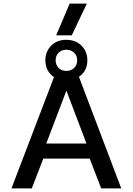

<svg xmlns="http://www.w3.org/2000/svg" viewBox="-20 -1050 740 1070"><path d="M463.9 -1029.8 379.9 -853H293L368.2 -1029.8ZM419.9 -622.1 655.8 0H543.9L480 -166H221.2L157.2 0H43.9L280.8 -620.1Q232.9 -653.8 232.9 -713.9Q232.9 -762.7 265.1 -795.4Q297.4 -828.1 349.1 -828.1Q401.9 -828.1 434.3 -795.4Q466.8 -762.7 466.8 -713.9Q466.8 -653.8 419.9 -622.1ZM349.1 -772.9Q323.2 -772.9 306.6 -756.1Q290 -739.3 290 -713.9Q290 -688.5 306.6 -671.6Q323.2 -654.8 349.1 -654.8Q376.5 -654.8 393.3 -671.6Q410.2 -688.5 410.2 -713.9Q410.2 -739.3 393.3 -756.1Q376.5 -772.9 349.1 -772.9ZM237.8 -250H461.9L350.1 -544.9Z"/></svg>

Font: Kanit
Style: Regular
Weight: 400
Designer: Katatrad Team
Foundry: CadsonDemak
Version: Version 1.000;PS 001.000;hotconv 1.0.88;makeotf.lib2.5.64775